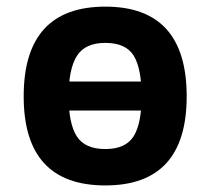

<svg xmlns="http://www.w3.org/2000/svg" viewBox="-20 -547 649 582"><path d="M299.3 15.1Q51.8 15.1 51.8 -254.9Q51.8 -526.9 299.3 -526.9Q545.9 -526.9 545.9 -254.9Q545.9 15.1 299.3 15.1ZM299.3 -95.2Q360.4 -95.2 384.8 -133.5Q409.2 -171.9 409.2 -254.9Q409.2 -339.4 385.3 -378.2Q361.3 -417 299.3 -417Q237.8 -417 212.9 -377.2Q188 -337.4 188 -254.9Q188 -172.9 212.6 -134Q237.3 -95.2 299.3 -95.2ZM503.9 -211.9H93.8V-299.8H503.9Z"/></svg>

Font: Cadman
Style: Bold
Weight: 700
Designer: Paul James MIller
Foundry: High-Logic / Made with FontCreator
Version: Version 2.114;March 28, 2021;FontCreator 13.0.0.2683 64-bit